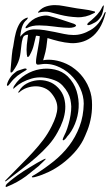

<svg xmlns="http://www.w3.org/2000/svg" viewBox="-20 -622 434 752"><path d="M386 -593Q384 -578 380 -567Q376 -556 366 -545Q361 -539 353 -534.5Q345 -530 338 -527Q331 -524 326.5 -523.5Q322 -523 322 -526Q321 -529 328 -535Q335 -541 338 -543Q345 -549 349.5 -553.5Q354 -558 360 -564Q367 -572 371.5 -578.5Q376 -585 381 -596Q382 -598 385 -600.5Q388 -603 386 -593ZM352 -575Q353 -573 351 -572Q349 -571 347 -570Q316 -553 282 -554.5Q248 -556 216 -564Q196 -569 177 -574Q158 -579 132 -573Q129 -571 129 -573Q129 -576 132 -578Q145 -592 161.5 -597Q178 -602 195 -602Q212 -602 229 -598.5Q246 -595 260 -593Q280 -589 305 -586Q330 -583 347 -578Q352 -578 352 -575ZM278 -521Q277 -519 273 -517Q269 -515 267 -515Q261 -513 251 -513Q241 -513 229.5 -514Q218 -515 208 -516Q198 -517 192 -518Q164 -522 134.5 -522.5Q105 -523 85 -512Q80 -510 80 -513.5Q80 -517 84 -521Q104 -547 130 -555.5Q156 -564 171 -560Q194 -554 219.5 -545.5Q245 -537 269 -529Q270 -529 274 -526.5Q278 -524 278 -521ZM322 -292Q338 -260 340 -227.5Q342 -195 337 -165.5Q332 -136 322.5 -112Q313 -88 306 -74Q292 -47 270 -23Q248 1 222.5 20Q197 39 170.5 51.5Q144 64 122 70Q116 72 110.5 72.5Q105 73 105 72Q104 69 108.5 66.5Q113 64 118 61Q155 38 189.5 10.5Q224 -17 250 -51Q276 -85 291.5 -126Q307 -167 308 -216Q308 -246 294 -276.5Q280 -307 255.5 -330Q231 -353 199 -364.5Q167 -376 132 -369Q121 -367 121 -378Q121 -389 123 -400Q126 -420 130 -440Q134 -460 136 -480Q128 -482 121 -482Q116 -462 112 -444.5Q108 -427 97 -407Q96 -405 94 -402Q92 -399 89 -399Q86 -399 86 -403Q86 -407 85 -408Q83 -427 85 -446.5Q87 -466 90 -486Q73 -486 69 -472Q65 -458 64 -447Q62 -430 60.5 -416.5Q59 -403 55.5 -391Q52 -379 46 -367.5Q40 -356 30 -342Q29 -341 26.5 -339Q24 -337 22 -338Q21 -340 21 -345Q23 -362 24.5 -384Q26 -406 29 -427Q32 -439 34.5 -457Q37 -475 42 -494Q47 -513 56 -528.5Q65 -544 81 -551Q90 -555 89 -551.5Q88 -548 84 -544Q74 -536 68 -521Q62 -506 59 -478Q73 -495 86 -501Q99 -507 116 -507Q135 -507 154.5 -504Q174 -501 193 -497Q212 -493 231 -489Q250 -485 267 -485Q300 -484 335 -504.5Q370 -525 389 -571Q391 -576 393 -574.5Q395 -573 393 -569Q384 -534 369.5 -511Q355 -488 336.5 -475Q318 -462 297.5 -457Q277 -452 258 -453Q233 -455 210.5 -460.5Q188 -466 166 -473Q164 -454 161.5 -437Q159 -420 153 -400L149 -386Q168 -390 192 -386.5Q216 -383 240 -372Q264 -361 285.5 -341Q307 -321 322 -292ZM10 -286Q6 -286 7.5 -292Q9 -298 12.5 -305.5Q16 -313 22 -321Q28 -329 33 -333Q45 -344 52.5 -346Q60 -348 74 -353Q79 -355 83.5 -352.5Q88 -350 77 -344Q69 -339 62.5 -335Q56 -331 48 -325Q32 -312 22 -298.5Q12 -285 10 -286ZM245 -323Q270 -298 280 -265.5Q290 -233 288 -200Q286 -167 273.5 -136.5Q261 -106 242 -86Q241 -83 235 -77Q229 -71 227 -73Q224 -73 227 -81Q230 -89 232 -92Q238 -103 243.5 -119.5Q249 -136 253 -154Q257 -172 258.5 -189Q260 -206 258 -218Q258 -221 255.5 -233Q253 -245 245.5 -259Q238 -273 225 -287Q212 -301 193 -308Q145 -326 104.5 -314.5Q64 -303 38 -279Q31 -271 32 -277Q33 -283 37 -288Q53 -313 80 -329.5Q107 -346 136.5 -351Q166 -356 195 -349.5Q224 -343 245 -323ZM206 -105Q191 -77 169.5 -53Q148 -29 122.5 -6.5Q97 16 67.5 38.5Q38 61 7 85Q0 90 0 88Q0 85 3 83Q34 51 60.5 24.5Q87 -2 109.5 -26.5Q132 -51 150 -75Q168 -99 182 -127Q204 -170 204.5 -199Q205 -228 182 -256Q171 -270 154.5 -277Q138 -284 120.5 -284Q103 -284 85.5 -278Q68 -272 55 -260Q53 -260 52.5 -259Q52 -258 52 -260Q49 -260 55 -266Q65 -284 84 -294.5Q103 -305 125 -307.5Q147 -310 169 -303Q191 -296 208 -278Q225 -260 231 -238.5Q237 -217 235.5 -194.5Q234 -172 226 -149Q218 -126 206 -105ZM159 0Q160 0 157 3.5Q154 7 149 11.5Q144 16 139 21Q134 26 132 28Q119 38 107 48Q95 58 82 68Q48 93 8 109Q2 112 2 107.5Q2 103 7 98Q14 91 20.5 86Q27 81 34 75.5Q41 70 50 63.5Q59 57 73 48Q83 42 97 33Q111 24 124.5 16.5Q138 9 147.5 4Q157 -1 159 0Z"/></svg>

Font: Akronim
Style: Regular
Weight: 400
Designer: Grzegorz Klimczewski
Foundry: Fonty.PL
Version: Version 1.001